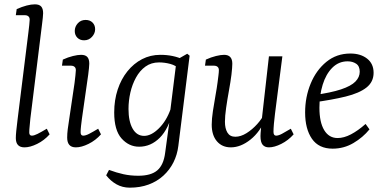

<svg xmlns="http://www.w3.org/2000/svg" viewBox="-20 -673 1767 886"><path d="M93 7Q53 7 53 -36Q53 -48 55 -68.5Q57 -89 61 -121L111 -523Q113 -541 115 -557.5Q117 -574 117 -582Q117 -593 110.5 -598Q104 -603 95 -603H53L57 -631Q107 -653 141 -653Q161 -653 170 -643Q179 -633 179 -612Q179 -604 177.5 -591Q176 -578 174 -561L120 -125Q119 -110 117 -92.5Q115 -75 115 -62Q115 -47 127 -47Q137 -47 153 -55Q169 -63 196 -79L209 -53Q184 -25 151.5 -9Q119 7 93 7Z M330 7Q290 7 290 -38Q290 -56 292.5 -76Q295 -96 299 -121L324 -290Q326 -308 328 -324.5Q330 -341 330 -349Q330 -360 323.5 -365Q317 -370 308 -370H266L270 -398Q294 -409 316.5 -414.5Q339 -420 354 -420Q374 -420 383 -410Q392 -400 392 -379Q392 -371 390.5 -358Q389 -345 387 -328L358 -125Q356 -110 354 -92.5Q352 -75 352 -63Q352 -47 364 -47Q375 -47 391.5 -55.5Q408 -64 433 -79L446 -53Q421 -25 388.5 -9Q356 7 330 7ZM368 -487Q349 -487 337 -499Q325 -511 325 -530Q325 -550 339 -565.5Q353 -581 375 -581Q395 -581 407 -569Q419 -557 419 -538Q419 -519 404.5 -503Q390 -487 368 -487Z M579 193Q545 193 517.5 177.5Q490 162 470 136L483 111Q518 124 550 131Q582 138 618 138Q677 138 706 113Q735 88 742 33L764 -129V-148L795 -397L844 -425L855 -416L803 0Q798 41 780.5 76Q763 111 734 137.5Q705 164 666 178.5Q627 193 579 193ZM622 4Q575 4 541 -34Q507 -72 507 -154Q507 -211 523 -259.5Q539 -308 568 -344Q597 -380 635.5 -400Q674 -420 720 -420Q750 -420 776.5 -414.5Q803 -409 826 -398L811 -352Q792 -371 766 -378Q740 -385 714 -385Q678 -385 651.5 -366Q625 -347 607.5 -315Q590 -283 581.5 -245.5Q573 -208 573 -170Q573 -113 592 -79.5Q611 -46 645 -46Q678 -46 713 -80.5Q748 -115 767 -169L778 -162Q759 -79 717.5 -37.5Q676 4 622 4Z M1045 7Q1005 7 981 -21Q957 -49 957 -98Q957 -124 962.5 -160.5Q968 -197 974.5 -233Q981 -269 984 -293Q986 -309 988 -324.5Q990 -340 990 -349Q990 -360 983.5 -365Q977 -370 968 -370H926L930 -398Q954 -409 976.5 -414.5Q999 -420 1014 -420Q1052 -420 1052 -379Q1052 -371 1051 -358Q1050 -345 1048 -328Q1044 -296 1036.5 -255Q1029 -214 1023.5 -175.5Q1018 -137 1018 -111Q1018 -80 1029.5 -61Q1041 -42 1066 -42Q1091 -42 1117.5 -58.5Q1144 -75 1167 -100.5Q1190 -126 1202 -153L1206 -127Q1181 -65 1136 -29Q1091 7 1045 7ZM1221 7Q1202 7 1192 -5Q1182 -17 1182 -45Q1182 -56 1184.5 -80.5Q1187 -105 1188 -121L1221 -413H1283L1249 -148Q1246 -125 1244 -102Q1242 -79 1242 -65Q1242 -47 1254 -47Q1265 -47 1281 -55.5Q1297 -64 1322 -79L1335 -53Q1310 -25 1278 -9Q1246 7 1221 7Z M1597 -426Q1644 -426 1674 -402.5Q1704 -379 1704 -337Q1704 -295 1671 -269Q1638 -243 1575 -227.5Q1512 -212 1423 -200L1427 -234Q1507 -245 1553.5 -260.5Q1600 -276 1620 -296.5Q1640 -317 1640 -342Q1640 -368 1623.5 -379Q1607 -390 1584 -390Q1543 -390 1513.5 -360.5Q1484 -331 1469 -282Q1454 -233 1454 -176Q1454 -109 1476 -72.5Q1498 -36 1538 -36Q1567 -36 1599.5 -53Q1632 -70 1667 -101L1685 -76Q1655 -39 1611 -13Q1567 13 1515 13Q1451 13 1419.5 -32.5Q1388 -78 1388 -154Q1388 -225 1413.5 -287Q1439 -349 1486 -387.5Q1533 -426 1597 -426Z"/></svg>

Font: Rasa Light
Style: Italic
Weight: 300
Italic angle: -7.10001°
Designer: Anna Giedrys (Yrsa+Rasa design), David Brezina (Yrsa art-direction, Rasa art-direction, design)
Foundry: Rosetta Type Foundry
Version: Version 2.004